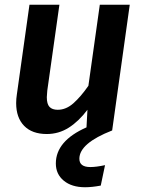

<svg xmlns="http://www.w3.org/2000/svg" viewBox="-20 -549 603 808"><path d="M314 119Q314 154 360 154Q385 154 422 146L404 232Q367 239 338 239Q282 239 248.5 211.5Q215 184 215 139Q215 44 344 -13L348 -87Q311 -38 269 -11.5Q227 15 177 15Q115 15 81.5 -19.5Q48 -54 48 -115Q48 -133 51 -152L104 -529H230L179 -168Q177 -148 177 -140Q177 -111 188.5 -99Q200 -87 223 -87Q258 -87 289 -114.5Q320 -142 352 -188L400 -529H526L452 0Q314 54 314 119Z"/></svg>

Font: FiraGO Medium
Style: Italic
Weight: 500
Italic angle: -8°
Designer: bBox Type GmbH
Foundry: bBox Type GmbH
Version: Version 1.001